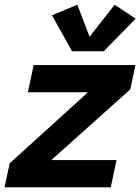

<svg xmlns="http://www.w3.org/2000/svg" viewBox="-46 -808 605 828"><path d="M-26.4 0 -4.4 -103.5 333.5 -410.2H74.2L99.1 -527.3H538.1L515.6 -422.4L175.3 -117.7H456.5L431.6 0ZM448.2 -787.6 539.1 -727.5 401.4 -586.9H264.6L178.2 -742.2L287.6 -787.6L340.3 -649.4Z"/></svg>

Font: Schibsted Grotesk
Style: Bold Italic
Weight: 700
Italic angle: -12°
Designer: Bakken & Baeck AS, Henrik Kongsvoll
Foundry: Schibsted ASA
Version: Version 1.100;gftools[0.9.25]